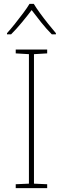

<svg xmlns="http://www.w3.org/2000/svg" viewBox="-20 -969 323 989"><path d="M223 0H61V-20L129 -23V-690L61 -694V-714H223V-694L155 -690V-23L223 -20ZM154 -949Q166 -929 186 -901.5Q206 -874 228 -846.5Q250 -819 268 -798V-792H247Q219 -820 191.5 -854.5Q164 -889 143 -917Q122 -889 93.5 -854.5Q65 -820 37 -792H16V-798Q35 -819 57 -846.5Q79 -874 99.5 -901.5Q120 -929 132 -949Z"/></svg>

Font: Noto Sans Armenian Thin
Style: Regular
Weight: 250
Version: Version 2.007